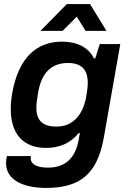

<svg xmlns="http://www.w3.org/2000/svg" viewBox="-20 -743 631 945"><path d="M179 -591H288L358 -661L401 -591H504L423 -723H309ZM206 182C373 182 459 115 491 -66L572 -526H471L449 -456H442C415 -511 358 -538 285 -538C161 -538 71 -460 40 -284C35 -255 33 -229 33 -206C33 -76 102 -15 206 -15C274 -15 328 -39 367 -88H373C372 -83 370 -71 368 -59C352 34 303 82 216 82C170 82 131 70 131 35C131 32 131 31 132 25H14C10 43 10 53 10 62C10 140 91 182 206 182ZM259 -120C188 -120 159 -151 159 -213C159 -230 161 -248 167 -283C183 -386 234 -433 315 -433C382 -433 412 -399 412 -335C412 -319 410 -302 405 -271C389 -175 337 -120 259 -120Z"/></svg>

Font: Archivo SemiBold
Style: Italic
Weight: 600
Italic angle: -10°
Designer: Hector Gatti
Foundry: Omnibus-Type
Version: Version 2.001